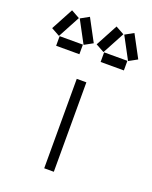

<svg xmlns="http://www.w3.org/2000/svg" viewBox="-238 -734 640 807"><g transform="rotate(20 82.5 -331.0)"><path d="M-110 -564 -72 -543 -19 -642 -57 -663ZM-15 -642 38 -543 76 -564 23 -663ZM89 -564 127 -543 180 -642 142 -663ZM184 -642 237 -543 275 -564 222 -663ZM-69 -500H35V-543H-69ZM130 -500H234V-543H130ZM60 -399V1H103V-399Z"/></g></svg>

Font: Anthony
Style: Regular
Weight: 400
Designer: Sun Young Oh
Foundry: Velvetyne Type Foundry
Version: Version 1.000;hotconv 1.0.109;makeotfexe 2.5.65596